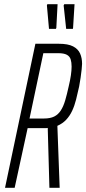

<svg xmlns="http://www.w3.org/2000/svg" viewBox="-20 -897 412 917"><path d="M4 0 149 -688H261Q305 -688 329 -675.5Q353 -663 362.5 -641.5Q372 -620 372 -592Q372 -584 370 -565.5Q368 -547 365 -526Q362 -505 358 -484Q351 -452 343.5 -422Q336 -392 324.5 -367.5Q313 -343 296 -325Q279 -307 254 -296L265 0H216L208 -286Q205 -285 200.5 -285Q196 -285 192 -285H112L50 0ZM121 -331H190Q220 -331 239 -340.5Q258 -350 270.5 -369.5Q283 -389 291.5 -418Q300 -447 308 -484Q315 -513 318.5 -537Q322 -561 322 -579Q322 -599 317.5 -613.5Q313 -628 299 -635.5Q285 -643 258 -643H187ZM247 -759H214L204 -871L206 -877H255L249 -764ZM328 -759H296L284 -871L287 -877H336L329 -764Z"/></svg>

Font: Saira UltraCondensed Light
Style: Italic
Weight: 300
Width: 1
Italic angle: -12°
Designer: Hector Gatti with collaboration of the Omnibus-Type team
Foundry: Omnibus-Type
Version: Version 1.101